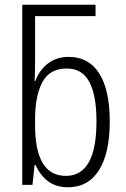

<svg xmlns="http://www.w3.org/2000/svg" viewBox="-20 -780 530 810"><path d="M267 10Q216 10 182.5 -15.5Q149 -41 130 -84H126L117 0H74V-760H383V-712H128V-521Q128 -501 127.5 -478.5Q127 -456 126 -438H129Q146 -484 182 -512Q218 -540 270 -540Q354 -540 398.5 -470.5Q443 -401 443 -267Q443 -134 397.5 -62Q352 10 267 10ZM258 -38Q387 -38 387 -268Q387 -379 356.5 -435Q326 -491 262 -491Q189 -491 158.5 -433Q128 -375 128 -278V-252Q128 -38 258 -38Z"/></svg>

Font: Noto Sans Condensed Light
Style: Regular
Weight: 300
Width: 3
Designer: Monotype Design Team
Foundry: Monotype Imaging Inc.
Version: Version 2.013; ttfautohint (v1.8.4.7-5d5b)